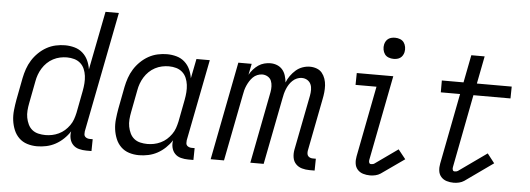

<svg xmlns="http://www.w3.org/2000/svg" viewBox="-49 -880 2848 1032"><g transform="rotate(5 1375.0 -364.0)"><path d="M178 12Q150 12 124.5 4Q99 -4 80.5 -22Q62 -40 52 -64.5Q42 -89 38.5 -115.5Q35 -142 38 -170.5Q41 -199 46 -227L69 -347Q74 -372 82.5 -396.5Q91 -421 105 -443.5Q119 -466 139 -485.5Q159 -505 182.5 -518Q206 -531 231.5 -536.5Q257 -542 281 -542Q308 -542 333 -535Q358 -528 376.5 -511.5Q395 -495 405.5 -472.5Q416 -450 420 -424L482 -740H554L427 -90Q426 -82 426.5 -74.5Q427 -67 431.5 -62Q436 -57 443 -54.5Q450 -52 457 -52H473L472 12H444Q424 12 404.5 7Q385 2 372 -11.5Q359 -25 354.5 -44.5Q350 -64 354 -84Q340 -62 320 -43Q300 -24 277 -11.5Q254 1 228.5 6.5Q203 12 178 12ZM218 -52Q235 -52 253 -55.5Q271 -59 289 -67.5Q307 -76 321 -88.5Q335 -101 346.5 -117Q358 -133 364 -150.5Q370 -168 374 -186L397 -306Q401 -327 402.5 -347.5Q404 -368 401.5 -387.5Q399 -407 391.5 -424.5Q384 -442 370 -454.5Q356 -467 337 -472.5Q318 -478 297 -478Q279 -478 260 -474Q241 -470 223 -460.5Q205 -451 190.5 -437Q176 -423 165.5 -406Q155 -389 148.5 -371Q142 -353 139 -335L116 -215Q112 -195 110.5 -175Q109 -155 112.5 -136.5Q116 -118 124 -101Q132 -84 146 -72.5Q160 -61 179 -56.5Q198 -52 218 -52Z M728 12Q700 12 674.5 4Q649 -4 630.5 -22Q612 -40 602 -64.5Q592 -89 588.5 -115.5Q585 -142 588 -170.5Q591 -199 596 -227L619 -347Q624 -372 632.5 -396.5Q641 -421 655 -443.5Q669 -466 689 -485.5Q709 -505 732.5 -518Q756 -531 781.5 -536.5Q807 -542 831 -542Q858 -542 883 -535Q908 -528 926.5 -511.5Q945 -495 955.5 -472.5Q966 -450 970 -424L991 -530H1063L977 -90Q976 -82 976.5 -74.5Q977 -67 981.5 -62Q986 -57 993 -54.5Q1000 -52 1007 -52H1023L1022 12H994Q974 12 954.5 7Q935 2 922 -11.5Q909 -25 904.5 -44.5Q900 -64 904 -84Q890 -62 870 -43Q850 -24 827 -11.5Q804 1 778.5 6.5Q753 12 728 12ZM768 -52Q785 -52 803 -55.5Q821 -59 839 -67.5Q857 -76 871 -88.5Q885 -101 896.5 -117Q908 -133 914 -150.5Q920 -168 924 -186L947 -306Q951 -327 952.5 -347.5Q954 -368 951.5 -387.5Q949 -407 941.5 -424.5Q934 -442 920 -454.5Q906 -467 887 -472.5Q868 -478 847 -478Q829 -478 810 -474Q791 -470 773 -460.5Q755 -451 740.5 -437Q726 -423 715.5 -406Q705 -389 698.5 -371Q692 -353 689 -335L666 -215Q662 -195 660.5 -175Q659 -155 662.5 -136.5Q666 -118 674 -101Q682 -84 696 -72.5Q710 -61 729 -56.5Q748 -52 768 -52Z M1676 12H1648Q1627 12 1607.5 6.5Q1588 1 1574.5 -13Q1561 -27 1557.5 -47.5Q1554 -68 1558 -90L1616 -387Q1619 -403 1619 -419Q1619 -435 1613 -448.5Q1607 -462 1594 -470Q1581 -478 1564 -478Q1551 -478 1538 -472.5Q1525 -467 1514.5 -457Q1504 -447 1496.5 -435Q1489 -423 1484 -410.5Q1479 -398 1475.5 -385Q1472 -372 1470 -359L1400 0H1328L1403 -387Q1406 -403 1405.5 -419Q1405 -435 1399.5 -448.5Q1394 -462 1380.5 -470Q1367 -478 1351 -478Q1338 -478 1324.5 -472.5Q1311 -467 1301 -457Q1291 -447 1283.5 -435Q1276 -423 1270.5 -410.5Q1265 -398 1261.5 -385Q1258 -372 1256 -359L1186 0H1114L1217 -530H1289L1277 -470Q1286 -486 1298 -499.5Q1310 -513 1324.5 -523Q1339 -533 1356 -537.5Q1373 -542 1389 -542Q1409 -542 1426 -535Q1443 -528 1454.5 -514.5Q1466 -501 1471.5 -483Q1477 -465 1479 -446Q1486 -465 1498.5 -482.5Q1511 -500 1527 -514Q1543 -528 1563 -535Q1583 -542 1603 -542Q1622 -542 1639.5 -535.5Q1657 -529 1668 -515.5Q1679 -502 1685 -484.5Q1691 -467 1692 -448.5Q1693 -430 1691 -411Q1689 -392 1685 -373L1630 -90Q1629 -82 1630 -74.5Q1631 -67 1635.5 -62Q1640 -57 1646.5 -54.5Q1653 -52 1661 -52H1677Z M2046 -623Q2032 -623 2019 -628Q2006 -633 1998.5 -643.5Q1991 -654 1988.5 -668Q1986 -682 1989 -696Q1991 -705 1996 -713.5Q2001 -722 2009 -727.5Q2017 -733 2026.5 -735Q2036 -737 2045 -737Q2059 -737 2072 -732Q2085 -727 2092.5 -716.5Q2100 -706 2102.5 -692Q2105 -678 2102 -664Q2100 -655 2095 -646.5Q2090 -638 2082 -632.5Q2074 -627 2064.5 -625Q2055 -623 2046 -623ZM1975 12Q1955 12 1937 6.5Q1919 1 1907 -12.5Q1895 -26 1892.5 -45Q1890 -64 1894 -84L1968 -466H1855L1856 -530H2053L1964 -72Q1962 -64 1964.5 -56.5Q1967 -49 1975 -49Q1979 -49 1984 -50Q1989 -51 1992 -53L2116 -141L2156 -91L2031 -3Q2019 5 2004 8.5Q1989 12 1975 12Z M2426 12Q2406 12 2388 6.5Q2370 1 2358 -12.5Q2346 -26 2343.5 -45Q2341 -64 2345 -84L2419 -466H2315V-530H2432L2461 -679H2533L2504 -530H2692L2691 -466H2491L2415 -72Q2413 -64 2415.5 -56.5Q2418 -49 2426 -49Q2431 -49 2435.5 -50Q2440 -51 2443 -53L2595 -161L2634 -111L2482 -3Q2470 5 2455 8.5Q2440 12 2426 12Z"/></g></svg>

Font: Lode
Style: Italic
Weight: 400
Italic angle: -11°
Monospace: yes
Designer: Belleve Invis
Foundry: Belleve Invis
Version: Version 29.2.0; ttfautohint (v1.8.3)